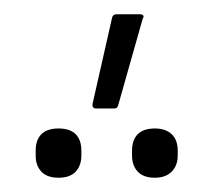

<svg xmlns="http://www.w3.org/2000/svg" viewBox="-20 -831 299 269"><path d="M115 -679Q108 -679 110 -687L137 -806Q138 -811 143 -811H176Q179 -811 180.5 -809.5Q182 -808 180 -805L146 -685Q145 -679 140 -679ZM62 -582Q46 -582 38 -590.5Q30 -599 30 -613V-620Q30 -635 38 -643Q46 -651 62 -651Q78 -651 86 -643Q94 -635 94 -620V-613Q94 -599 86 -590.5Q78 -582 62 -582ZM197 -582Q181 -582 173 -590.5Q165 -599 165 -613V-620Q165 -635 173 -643Q181 -651 197 -651Q212 -651 220.5 -643Q229 -635 229 -620V-613Q229 -599 220.5 -590.5Q212 -582 197 -582Z"/></svg>

Font: Sofia Sans ExtraLight
Style: Regular
Weight: 250
Version: Version 4.100-B